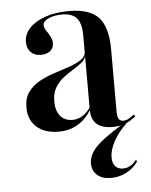

<svg xmlns="http://www.w3.org/2000/svg" viewBox="-48 -467 555 706"><g transform="rotate(-5 229.5 -114.5)"><path d="M277.4 -207.3V-333.1Q277.4 -377.4 260.5 -397.2Q243.5 -416.9 206.5 -416.9Q176.6 -416.9 156 -407.3Q135.5 -397.6 135.5 -383.9Q135.5 -374.2 142.7 -363.7Q150 -353.2 156.9 -340.7Q163.7 -328.2 163.7 -314.5Q163.7 -296.8 150.8 -286.3Q137.9 -275.8 116.1 -275.8Q92.7 -275.8 79 -289.9Q65.3 -304 65.3 -327.4Q65.3 -356.5 86.7 -379Q108.1 -401.6 146 -414.5Q183.9 -427.4 231.5 -427.4Q308.9 -427.4 341.9 -391.5Q375 -355.6 375 -272.6V-207.3ZM156.5 11.3Q105.6 11.3 75.8 -15.3Q46 -41.9 46 -87.1Q46 -122.6 62.9 -145.2Q79.8 -167.7 106 -181.9Q132.3 -196 161.7 -205.2Q191.1 -214.5 217.7 -223.8Q244.4 -233.1 261.3 -245.2Q278.2 -257.3 278.2 -277.4V-260.5Q275.8 -245.2 261.3 -233.5Q246.8 -221.8 228.6 -210.9Q210.5 -200 192.3 -185.9Q174.2 -171.8 162.1 -151.2Q150 -130.6 150 -100.8Q150 -66.9 166.1 -47.2Q182.3 -27.4 211.3 -27.4Q231.5 -27.4 249.2 -38.7Q266.9 -50 280.6 -71.8V-62.1Q258.1 -25 227.4 -6.9Q196.8 11.3 156.5 11.3ZM375 -44.4Q375 -25 380.2 -16.5Q385.5 -8.1 396.8 -8.1Q408.1 -8.1 418.5 -14.5Q429 -21 437.9 -27.4L441.9 -20.2Q424.2 -5.6 404 2.8Q383.9 11.3 355.6 11.3Q316.1 11.3 296.8 -6.5Q277.4 -24.2 277.4 -59.7V-207.3H375ZM333.9 197.6Q301.6 197.6 283.1 181.5Q264.5 165.3 264.5 137.9Q264.5 116.1 278.2 95.2Q291.9 74.2 323.8 50.4Q355.6 26.6 408.1 -4.8H414.5Q413.7 -3.2 412.1 -2Q410.5 -0.8 408.1 1.6Q377.4 30.6 359.7 62.9Q341.9 95.2 341.9 122.6Q341.9 143.5 352 155.2Q362.1 166.9 380.6 166.9Q409.7 166.9 430.6 138.7L433.9 146Q416.1 171 389.9 184.3Q363.7 197.6 333.9 197.6Z"/></g></svg>

Font: Playfair 144pt SemiCondensed SemiBold
Style: Regular
Weight: 600
Width: 4
Designer: Claus Eggers Sørensen
Foundry: Claus Eggers Sørensen
Version: Version 2.203